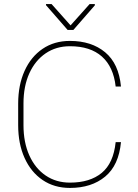

<svg xmlns="http://www.w3.org/2000/svg" viewBox="-20 -924 688 954"><path d="M554.7 -217.8H581.1Q570.3 -102.5 502.4 -46.4Q434.6 9.8 327.6 9.8Q249.5 9.8 191.7 -29.5Q133.8 -68.8 102.1 -139.2Q70.3 -209.5 70.3 -302.2V-408.7Q70.3 -501.5 102.1 -571.8Q133.8 -642.1 191.7 -681.4Q249.5 -720.7 327.6 -720.7Q434.6 -720.7 502.4 -664.3Q570.3 -607.9 581.1 -494.1H554.7Q543.9 -591.8 486.3 -643.1Q428.7 -694.3 327.6 -694.3Q258.8 -694.3 206.8 -658.9Q154.8 -623.5 125.7 -559.6Q96.7 -495.6 96.7 -409.7V-302.2Q96.7 -216.3 125.7 -151.9Q154.8 -87.4 206.8 -52Q258.8 -16.6 327.6 -16.6Q426.8 -16.6 485.4 -64.9Q543.9 -113.3 554.7 -217.8ZM236.3 -903.8 330.6 -797.9 425.3 -903.8H451.2V-897.5L344.7 -775.4H315.9L208.5 -898.4V-903.8Z"/></svg>

Font: Vazirmatn RD FD Thin
Style: Regular
Weight: 100
Designer: Saber Rastikerdar
Foundry: Saber Rastikerdar
Version: Version 33.003